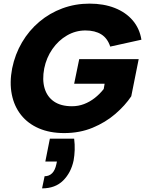

<svg xmlns="http://www.w3.org/2000/svg" viewBox="-20 -727 800 1059"><path d="M389 38Q393 70 392 100Q391 130 386 158Q372 225 328.5 268.5Q285 312 212 312L226 245Q251 245 267.5 228.5Q284 212 291 178L294 164H230L255 38ZM588 -470Q573 -516 538.5 -537.5Q504 -559 451 -559Q397 -559 349.5 -531.5Q302 -504 269 -456.5Q236 -409 224 -350Q212 -287 226 -240Q240 -193 278 -167Q316 -141 377 -141Q412 -141 443.5 -153Q475 -165 502.5 -186.5Q530 -208 552 -236L557 -265H389L417 -401H745L704 -196Q670 -145 616 -98.5Q562 -52 491 -22.5Q420 7 334 7Q255 7 194.5 -19Q134 -45 96 -93Q58 -141 45 -206.5Q32 -272 47 -350Q63 -428 101.5 -493.5Q140 -559 197 -607Q254 -655 324.5 -681Q395 -707 474 -707Q552 -707 613 -683Q674 -659 712 -614.5Q750 -570 760 -508Z"/></svg>

Font: Albert Sans Black
Style: Italic
Weight: 900
Italic angle: -11.25°
Designer: Andreas Rasmussen
Foundry: a.Foundry
Version: Version 1.025